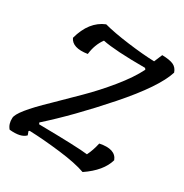

<svg xmlns="http://www.w3.org/2000/svg" viewBox="-172 -883 975 1018"><g transform="rotate(30 315.5 -374.0)"><path d="M122 -49 117 -45 125 -23Q98 6 27 -1Q6 -25 8 -62Q8 -102 146 -234Q206 -293 270.5 -356.5Q335 -420 397 -496Q459 -572 491 -636L485 -644Q300 -644 224 -660Q192 -617 185 -556Q96 -542 74 -591Q105 -706 191 -741Q249 -725 344.5 -712.5Q440 -700 509 -698L530 -748Q577 -747 599.5 -736.5Q622 -726 631 -699Q599 -596 441 -416.5Q283 -237 144 -113L148 -104Q386 -101 447 -93Q465 -129 475 -175Q567 -194 588 -138Q567 -63 474 0Q416 -21 312.5 -33.5Q209 -46 122 -49Z"/></g></svg>

Font: Tillana Medium
Style: Regular
Weight: 500
Designer: Lipi Raval (Devanagari, Latin), Jonny Pinhorn (Latin)
Foundry: Indian Type Foundry
Version: Version 2.003;PS 1.0;hotconv 1.0.79;makeotf.lib2.5.61930; tt